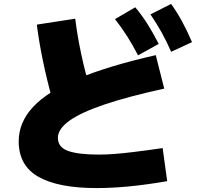

<svg xmlns="http://www.w3.org/2000/svg" viewBox="-20 -875 1040 975"><path d="M470 80Q276 80 175.5 23Q75 -34 75 -157Q75 -254 148.5 -332.5Q222 -411 375.5 -475.5Q529 -540 771 -595L814 -425Q631 -385 511 -344.5Q391 -304 332.5 -262Q274 -220 274 -175Q274 -127 326 -108.5Q378 -90 482 -90Q519 -90 559 -93Q599 -96 657.5 -103Q716 -110 806 -123L829 45Q724 63 636.5 71.5Q549 80 470 80ZM247 -365Q219 -465 198.5 -563.5Q178 -662 167 -750L362 -780Q373 -691 393.5 -595.5Q414 -500 442 -410ZM681 -594Q654 -646 626.5 -689.5Q599 -733 564 -778L667 -838Q702 -796 730.5 -750.5Q759 -705 786 -652ZM849 -612Q826 -665 801 -710Q776 -755 744 -802L849 -855Q881 -810 906 -763.5Q931 -717 955 -661Z"/></svg>

Font: M PLUS 2 Thin Black
Style: Regular
Weight: 900
Version: Version 1.001